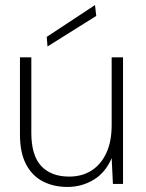

<svg xmlns="http://www.w3.org/2000/svg" viewBox="-20 -728 577 760"><path d="M247 12Q193 12 150.5 -9.5Q108 -31 83.5 -77Q59 -123 59 -196V-501H104V-202Q104 -113 143 -71Q182 -29 254 -29Q304 -29 341.5 -52.5Q379 -76 400.5 -121.5Q422 -167 422 -233V-501H467V0H427L422 -102Q397 -44 350 -16Q303 12 247 12ZM168 -544 165 -582 356 -708 361 -665Z"/></svg>

Font: DM Sans 17pt ExtraLight
Style: Regular
Weight: 250
Version: Version 4.004;gftools[0.9.30]